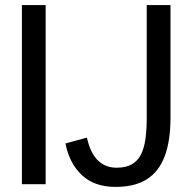

<svg xmlns="http://www.w3.org/2000/svg" viewBox="-20 -735 767 766"><path d="M67.4 0V-714.8H162.1V0ZM440.9 10.7Q356.9 10.7 306.9 -36.1Q256.8 -83 241.2 -162.6L326.7 -186Q340.8 -123.5 370.8 -94.7Q400.9 -65.9 444.8 -65.9Q481.9 -65.9 505.6 -79.3Q529.3 -92.8 542.2 -118.4Q555.2 -144 560.3 -180.7Q565.4 -217.3 565.4 -264.2V-714.8H660.2V-265.6Q660.2 -173.3 637.2 -112.1Q614.3 -50.8 566.2 -20Q518.1 10.7 440.9 10.7Z"/></svg>

Font: Pontano Sans Medium
Style: Regular
Weight: 500
Designer: Vernon Adams
Foundry: Vernon Adams
Version: Version 2.001